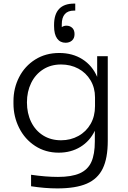

<svg xmlns="http://www.w3.org/2000/svg" viewBox="-20 -842 711 1069"><path d="M153 195V131Q235 143 303 143Q379 143 424 123Q469 103 488.5 60Q508 17 508 -55V-114Q480 -56 427.5 -24Q375 8 307 8Q233 8 175.5 -29.5Q118 -67 86.5 -130Q55 -193 55 -265V-279Q55 -351 86.5 -412.5Q118 -474 176 -510.5Q234 -547 310 -547Q384 -547 439 -512Q494 -477 521 -414V-529H580V-58Q580 39 552 96.5Q524 154 463 180.5Q402 207 299 207Q230 207 153 195ZM509 -251V-300Q509 -353 484 -395Q459 -437 416 -460Q373 -483 320 -483Q263 -483 220 -455.5Q177 -428 153.5 -380Q130 -332 130 -272Q130 -211 153.5 -163Q177 -115 220 -88Q263 -61 320 -61Q373 -61 416.5 -85Q460 -109 484.5 -152Q509 -195 509 -251ZM281 -697V-703Q281 -822 393 -822H399V-783H392Q358 -783 341 -763.5Q324 -744 324 -707V-691Q335 -699 350 -699Q369 -699 382 -687Q395 -675 395 -652Q395 -629 381 -616.5Q367 -604 345 -604Q315 -604 298 -627.5Q281 -651 281 -697Z"/></svg>

Font: Sora-SIA Light
Style: Regular
Weight: 300
Designer: Jonathan Barnbrook, Julián Moncada
Foundry: Barnbrook Fonts
Version: Version 2.000